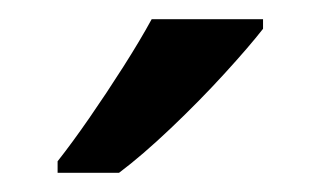

<svg xmlns="http://www.w3.org/2000/svg" viewBox="-20 -786 334 200"><path d="M254 -756Q240 -738 214 -709.5Q188 -681 158 -652.5Q128 -624 104 -606H40V-618Q55 -637 73 -663Q91 -689 108.5 -716.5Q126 -744 138 -766H254Z"/></svg>

Font: Noto Sans Kayah Li Medium
Style: Regular
Weight: 500
Designer: Monotype Design Team, Sérgio Martins
Foundry: Monotype Imaging Inc.
Version: Version 2.002; ttfautohint (v1.8.4.7-5d5b)